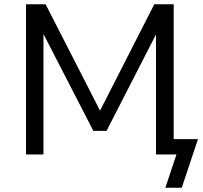

<svg xmlns="http://www.w3.org/2000/svg" viewBox="-20 -725 953 901"><path d="M756 156 808 0H712V-580L719 -577L480 -111H418L178 -577L184 -579V0H102V-705H194L457 -191H442L704 -705H795V-72H909L833 156Z"/></svg>

Font: Nunito Sans 9pt
Style: Regular
Weight: 400
Version: Version 3.101;gftools[0.9.27]